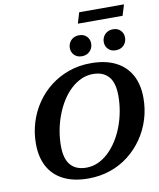

<svg xmlns="http://www.w3.org/2000/svg" viewBox="-106 -1097 989 1192"><g transform="rotate(-10 388.0 -501.0)"><path d="M220 -216Q220 -133 254.5 -94.2Q289 -55.5 353 -55.5Q392.5 -55.5 427.8 -71.5Q463 -87.5 493.5 -116.5Q524 -145.5 548.5 -183.8Q573 -222 590.2 -267.5Q607.5 -313 616.5 -362Q625.5 -411 625.5 -460.5Q625.5 -543.5 591.2 -582.2Q557 -621 493 -621Q453.5 -621 418 -604.8Q382.5 -588.5 352 -559.8Q321.5 -531 297.2 -492.5Q273 -454 255.8 -408.8Q238.5 -363.5 229.2 -314.2Q220 -265 220 -216ZM776.5 -420Q776.5 -350.5 756.5 -286.2Q736.5 -222 699 -167.5Q661.5 -113 609.5 -72.2Q557.5 -31.5 493 -9.2Q428.5 13 354.5 13Q262.5 13 198.8 -18.8Q135 -50.5 102.2 -110.8Q69.5 -171 69.5 -256Q69.5 -325.5 89.5 -390Q109.5 -454.5 146.8 -509Q184 -563.5 236.2 -604Q288.5 -644.5 353 -667Q417.5 -689.5 491.5 -689.5Q583.5 -689.5 647 -657.5Q710.5 -625.5 743.5 -565.5Q776.5 -505.5 776.5 -420ZM445 -741.5Q416 -741.5 398 -759.8Q380 -778 380 -804Q380 -823 388.5 -838.5Q397 -854 412.8 -863.5Q428.5 -873 450.5 -873Q480 -873 497.8 -854.8Q515.5 -836.5 515.5 -810Q515.5 -791.5 507 -776Q498.5 -760.5 482.8 -751Q467 -741.5 445 -741.5ZM658.5 -741.5Q629.5 -741.5 611.8 -759.8Q594 -778 594 -804Q594 -823 602.5 -838.5Q611 -854 626.8 -863.5Q642.5 -873 664 -873Q693.5 -873 711.2 -854.8Q729 -836.5 729 -810Q729 -791.5 720.8 -776Q712.5 -760.5 696.8 -751Q681 -741.5 658.5 -741.5ZM455.5 -945 476 -1013.5H758.5L737.5 -945Z"/></g></svg>

Font: Newsreader 16pt 16pt
Style: Bold Italic
Weight: 700
Italic angle: -17°
Version: Version 1.003